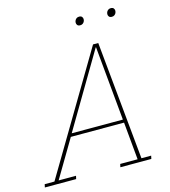

<svg xmlns="http://www.w3.org/2000/svg" viewBox="-167 -966 943 1066"><g transform="rotate(-15 304.5 -433.5)"><path d="M-38 -18H18L422 -698H452L518 -18H574L570 0H392L396 -18H496L476 -234H170L42 -18H142L138 0H-42ZM180 -252H474L434 -678H432ZM381 -819Q370 -819 365 -825Q360 -831 360 -839Q360 -847 364 -854Q367 -859 372.5 -863Q378 -867 387 -867Q398 -867 403 -861Q408 -855 408 -847Q408 -839 404 -832Q401 -827 395.5 -823Q390 -819 381 -819ZM563 -819Q552 -819 547 -825Q542 -831 542 -839Q542 -847 546 -854Q549 -859 554.5 -863Q560 -867 569 -867Q580 -867 585 -861Q590 -855 590 -847Q590 -839 586 -832Q583 -827 577.5 -823Q572 -819 563 -819Z"/></g></svg>

Font: IBM Plex Serif Thin
Style: Italic
Weight: 100
Italic angle: -14°
Designer: Mike Abbink, Paul van der Laan, Pieter van Rosmalen
Foundry: Bold Monday
Version: Version 3.001